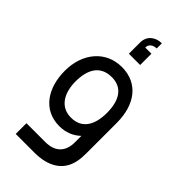

<svg xmlns="http://www.w3.org/2000/svg" viewBox="-331 -933 1270 1270"><g transform="rotate(45 304.0 -298.0)"><path d="M273.5 15C333.5 15 384 -6.5 422 -43V13.5C423.5 106.5 371.5 154.5 282.5 154.5H106V255H281.5C407.5 255 497.5 204 520 94.5C525.5 69 527 43.5 527 14.5V-270.5C527 -438 443 -555 290 -555C138.5 -555 40 -433.5 40 -270.5C40 -108.5 123 15 273.5 15ZM140 -270.5C140 -376.5 179 -460.5 290.5 -460.5C391.5 -460.5 434.5 -382.5 434.5 -270.5C434.5 -158.5 391 -79.5 288 -79.5C187.5 -79.5 140 -163.5 140 -270.5ZM260 -649.5H365.5V-755H308C307 -798 351.5 -804.5 365.5 -804.5V-852.5C307 -852.5 260 -816 260 -755Z"/></g></svg>

Font: Eudonet SemiBold
Style: Regular
Weight: 600
Designer: Mikhail Sharanda
Foundry: Mikhail Sharanda
Version: Version 4.503;Glyphs 3.1.2 (3151)